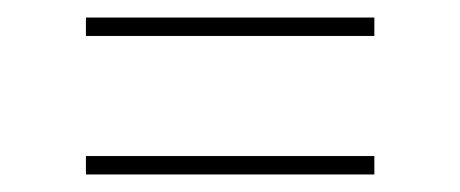

<svg xmlns="http://www.w3.org/2000/svg" viewBox="-20 -440 525 219"><path d="M78 -420H407V-399H78ZM78 -262H407V-241H78Z"/></svg>

Font: Fira Sans Thin
Style: Regular
Weight: 100
Designer: bBox Type GmbH & Carrois Corporate GbR & Edenspiekermann AG
Foundry: bBox Type GmbH & Carrois Corporate GbR & Edenspiekermann AG
Version: Version 4.301